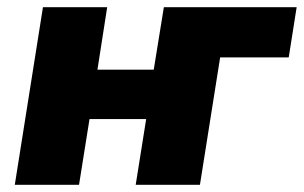

<svg xmlns="http://www.w3.org/2000/svg" viewBox="-20 -512 842 532"><path d="M21 0 99 -492H277L250 -319H406L434 -492H802L780 -353H590L534 0H356L385 -182H228L199 0Z"/></svg>

Font: Nunito Sans Black
Style: Italic
Weight: 900
Italic angle: -9°
Designer: Vernon Adams
Foundry: Vernon Adams
Version: Version 3.006; ttfautohint (v1.8.3)